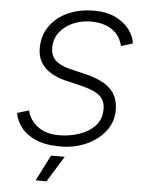

<svg xmlns="http://www.w3.org/2000/svg" viewBox="-60 -759 737 1006"><g transform="rotate(5 308.5 -256.0)"><path d="M279 12Q200 12 149 -10.5Q98 -33 71.5 -68.5Q45 -104 38 -143L100 -162Q109 -115 152.5 -80.5Q196 -46 266 -46Q323 -46 374 -63.5Q425 -81 456.5 -115.5Q488 -150 488 -202Q488 -239 470 -261Q452 -283 419 -296Q386 -309 342 -319L274 -335Q234 -345 200.5 -364.5Q167 -384 147 -415.5Q127 -447 127 -492Q127 -558 161.5 -607.5Q196 -657 256 -684.5Q316 -712 393 -712Q463 -712 510 -688Q557 -664 582 -629Q607 -594 611 -559L550 -540Q537 -595 493.5 -624.5Q450 -654 382 -654Q331 -654 287.5 -634.5Q244 -615 218 -580.5Q192 -546 192 -501Q192 -455 220 -431.5Q248 -408 294 -397L377 -377Q469 -355 510.5 -313.5Q552 -272 552 -202Q552 -141 515 -92.5Q478 -44 416 -16Q354 12 279 12ZM166 200 235 64H307L223 200Z"/></g></svg>

Font: Figtree Light
Style: Italic
Weight: 300
Italic angle: -9.5°
Foundry: Erik Kennedy
Version: Version 2.001; ttfautohint (v1.8.4.7-5d5b);gftools[0.9.27]